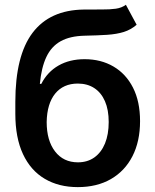

<svg xmlns="http://www.w3.org/2000/svg" viewBox="-20 -767 646 798"><path d="M503.2 -747.2 547.9 -664.1Q524.1 -643.5 494.7 -634.2Q465.2 -625 425.6 -622.3Q386 -619.7 331.7 -618.6Q270.6 -617.2 231.9 -595.5Q193.2 -573.9 172.6 -530Q152 -486.2 145.6 -418.3H151.6Q177.2 -468.4 223.4 -494.7Q269.5 -521 331.7 -521Q399.5 -521 451.5 -490.6Q503.6 -460.2 532.8 -402.7Q562.1 -345.2 562.1 -263.5Q562.1 -179.3 530.5 -117.7Q498.9 -56.1 440.9 -22.7Q382.8 10.7 303.3 10.7Q224.1 10.7 165.7 -24Q107.2 -58.6 75.5 -126.6Q43.7 -194.6 43.7 -294.4V-343.4Q43.7 -535.9 115.4 -630.7Q187.1 -725.5 328.1 -727.3Q370 -728 403.2 -727.6Q436.4 -727.3 461.3 -730.8Q486.2 -734.4 503.2 -747.2ZM304 -92.3Q343.4 -92.3 372.2 -112.7Q400.9 -133.2 416.4 -170.8Q431.8 -208.5 431.8 -259.9Q431.8 -310.7 416.2 -346.4Q400.6 -382.1 371.8 -400.9Q343 -419.7 303.3 -419.7Q273.4 -419.7 249.6 -409.1Q225.9 -398.4 209.2 -377.8Q192.5 -357.2 183.6 -327.8Q174.7 -298.3 174 -259.9Q174 -182.9 208.8 -137.6Q243.6 -92.3 304 -92.3Z"/></svg>

Font: InterMG SemiBold
Style: Regular
Weight: 600
Designer: Rasmus Andersson
Foundry: rsms
Version: Version 3.019;December 26, 2023;FontCreator 15.0.0.2955 64-b